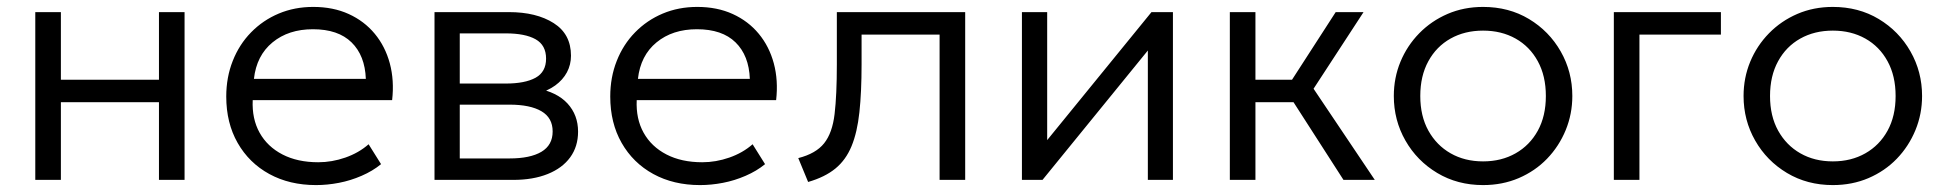

<svg xmlns="http://www.w3.org/2000/svg" viewBox="-20 -520 5614 555"><path d="M82 0V-485H156V-289.5H439.5V-485H513.5V0H439.5V-224.5H156V0Z M893.5 15Q817 15 758.5 -17Q700 -49 667 -106.8Q634 -164.5 634 -241Q634 -296.5 652.8 -344Q671.5 -391.5 705.8 -426.5Q740 -461.5 785.8 -480.8Q831.5 -500 885.5 -500Q943 -500 988 -479.5Q1033 -459 1063.2 -422.5Q1093.5 -386 1106.8 -336.8Q1120 -287.5 1113.5 -230.5H710.5Q708 -176.5 730.5 -136.2Q753 -96 796.5 -73.5Q840 -51 900 -51Q939.5 -51 978.2 -64.5Q1017 -78 1045.5 -103L1081.5 -45.5Q1057 -25.5 1025.2 -11.8Q993.5 2 959.8 8.5Q926 15 893.5 15ZM714 -292H1037.5Q1035 -359.5 996.2 -397.5Q957.5 -435.5 884.5 -435.5Q814 -435.5 767.8 -397.5Q721.5 -359.5 714 -292Z M1236 0V-485H1451Q1530.5 -485 1580.5 -453.2Q1630.5 -421.5 1630.5 -359Q1630.5 -333 1618.8 -311Q1607 -289 1585 -273Q1563 -257 1532 -249L1530.5 -265Q1590 -254 1620.5 -220.8Q1651 -187.5 1651 -139.5Q1651 -96.5 1628.2 -65.2Q1605.5 -34 1563.2 -17Q1521 0 1463.5 0ZM1309 -62H1453Q1512.5 -62 1545 -81.2Q1577.5 -100.5 1577.5 -140Q1577.5 -179.5 1545 -198.5Q1512.5 -217.5 1453 -217.5H1295.5V-278.5H1442Q1497.5 -278.5 1528 -295.2Q1558.5 -312 1558.5 -350.5Q1558.5 -389.5 1528.2 -406.5Q1498 -423.5 1442 -423.5H1309Z M2003.5 15Q1927 15 1868.5 -17Q1810 -49 1777 -106.8Q1744 -164.5 1744 -241Q1744 -296.5 1762.8 -344Q1781.5 -391.5 1815.8 -426.5Q1850 -461.5 1895.8 -480.8Q1941.5 -500 1995.5 -500Q2053 -500 2098 -479.5Q2143 -459 2173.2 -422.5Q2203.5 -386 2216.8 -336.8Q2230 -287.5 2223.5 -230.5H1820.5Q1818 -176.5 1840.5 -136.2Q1863 -96 1906.5 -73.5Q1950 -51 2010 -51Q2049.5 -51 2088.2 -64.5Q2127 -78 2155.5 -103L2191.5 -45.5Q2167 -25.5 2135.2 -11.8Q2103.5 2 2069.8 8.5Q2036 15 2003.5 15ZM1824 -292H2147.5Q2145 -359.5 2106.2 -397.5Q2067.5 -435.5 1994.5 -435.5Q1924 -435.5 1877.8 -397.5Q1831.5 -359.5 1824 -292Z M2316 6 2287.5 -63Q2338.5 -76 2362.2 -105.8Q2386 -135.5 2392.5 -190.5Q2399 -245.5 2399 -334V-485H2770V0H2696V-420H2470.5V-334Q2470.5 -253.5 2464.2 -195.5Q2458 -137.5 2441.5 -97.5Q2425 -57.5 2394.8 -32.8Q2364.5 -8 2316 6Z M2934 0V-485H3007V-115L3308.5 -485H3370.5V0H3298V-374L2993.5 0Z M3863.5 0 3696 -260.5 3841 -485H3921.5L3777 -263.5L3954 0ZM3535 0V-485H3609V-289.5H3753.5V-224.5H3609V0Z M4267 15Q4193 15 4134.5 -20Q4076 -55 4042.5 -113.8Q4009 -172.5 4009 -242.5Q4009 -295 4028.2 -341.5Q4047.5 -388 4082.5 -423.8Q4117.5 -459.5 4164.5 -479.8Q4211.5 -500 4267 -500Q4341.5 -500 4399.8 -465Q4458 -430 4491.5 -371.2Q4525 -312.5 4525 -242.5Q4525 -190.5 4505.8 -143.8Q4486.5 -97 4452 -61.2Q4417.5 -25.5 4370.2 -5.2Q4323 15 4267 15ZM4267 -53.5Q4320 -53.5 4361 -76.8Q4402 -100 4425.2 -142.2Q4448.5 -184.5 4448.5 -242.5Q4448.5 -300.5 4425.2 -343Q4402 -385.5 4361 -408.5Q4320 -431.5 4267 -431.5Q4214 -431.5 4173 -408.5Q4132 -385.5 4108.8 -343Q4085.5 -300.5 4085.5 -242.5Q4085.5 -184.5 4109 -142.2Q4132.5 -100 4173.2 -76.8Q4214 -53.5 4267 -53.5Z M4645 0V-485H4954.5V-420H4719V0Z M5278 15Q5204 15 5145.5 -20Q5087 -55 5053.5 -113.8Q5020 -172.5 5020 -242.5Q5020 -295 5039.2 -341.5Q5058.5 -388 5093.5 -423.8Q5128.5 -459.5 5175.5 -479.8Q5222.5 -500 5278 -500Q5352.5 -500 5410.8 -465Q5469 -430 5502.5 -371.2Q5536 -312.5 5536 -242.5Q5536 -190.5 5516.8 -143.8Q5497.5 -97 5463 -61.2Q5428.5 -25.5 5381.2 -5.2Q5334 15 5278 15ZM5278 -53.5Q5331 -53.5 5372 -76.8Q5413 -100 5436.2 -142.2Q5459.5 -184.5 5459.5 -242.5Q5459.5 -300.5 5436.2 -343Q5413 -385.5 5372 -408.5Q5331 -431.5 5278 -431.5Q5225 -431.5 5184 -408.5Q5143 -385.5 5119.8 -343Q5096.5 -300.5 5096.5 -242.5Q5096.5 -184.5 5120 -142.2Q5143.5 -100 5184.2 -76.8Q5225 -53.5 5278 -53.5Z"/></svg>

Font: Geologica Roman ExtraLight
Style: Regular
Weight: 250
Designer: Sindre Bremnes, Frode Helland
Foundry: Monokrom Skriftforlag AS
Version: Version 1.010;gftools[0.9.28]